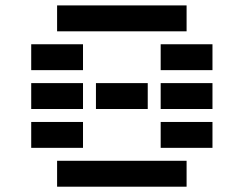

<svg xmlns="http://www.w3.org/2000/svg" viewBox="-20 -704 919 724"><path d="M341.8 -293V-390.6H537.1V-293ZM683.6 -683.6V-585.9H195.3V-683.6ZM97.7 -439.5V-537.1H293V-439.5ZM585.9 -439.5V-537.1H781.2V-439.5ZM97.7 -293V-390.6H293V-293ZM585.9 -293V-390.6H781.2V-293ZM97.7 -146.5V-244.1H293V-146.5ZM585.9 -146.5V-244.1H781.2V-146.5ZM195.3 0V-97.7H683.6V0Z"/></svg>

Font: Trigram
Style: Regular
Weight: 400
Designer: GGBotNet
Foundry: GGBotNet
Version: 1.05